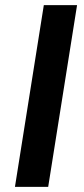

<svg xmlns="http://www.w3.org/2000/svg" viewBox="-20 -725 324 745"><path d="M38 0 150 -705H279L167 0Z"/></svg>

Font: Mulish ExtraLight
Style: Italic
Weight: 200
Italic angle: -9°
Designer: Vernon Adams
Foundry: Vernon Adams
Version: Version 3.603